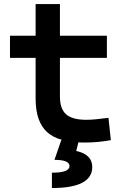

<svg xmlns="http://www.w3.org/2000/svg" viewBox="-20 -694 626 948"><path d="M396.5 9.8Q268.6 9.8 212.2 -42Q155.8 -93.8 155.8 -207.5V-408.2H29.3V-517.6H155.8V-673.8H275.9V-517.6H507.8V-408.2H275.9V-217.3Q275.9 -156.7 306.4 -129.6Q336.9 -102.5 406.2 -102.5Q429.2 -102.5 455.6 -105.2Q481.9 -107.9 515.6 -112.3L527.3 -2Q494.6 3.9 463.4 6.8Q432.1 9.8 396.5 9.8ZM236.3 234.4V158.7Q323.2 158.7 323.2 126Q323.2 95.2 249 95.2L282.7 -2.9L368.7 2.4L356.4 51.3Q435.5 68.8 435.5 130.4Q435.5 234.4 236.3 234.4Z"/></svg>

Font: Cascadia Mono PL SemiBold
Style: Regular
Weight: 600
Monospace: yes
Designer: Aaron Bell
Foundry: Saja Typeworks
Version: Version 2404.023; ttfautohint (v1.8.4)